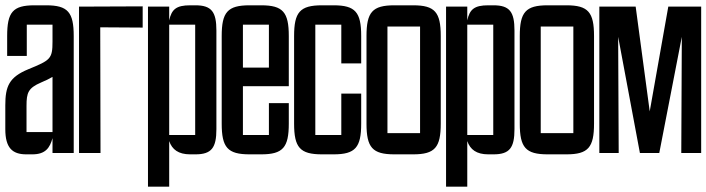

<svg xmlns="http://www.w3.org/2000/svg" viewBox="-20 -577 2664 724"><path d="M0 -90C0 -20 26 5 79 5H102C152 5 168 -20 178 -56V0H258V-441C258 -531 236 -557 154 -557H110C28 -557 7 -531 7 -441V-366H81V-484H178V-420C178 -355 170 -350 87 -316C14 -286 0 -251 0 -180ZM178 -79H80V-178C80 -227 86 -245 135 -266C152 -273 166 -280 178 -287Z M359 0 358 -474 518 -473V-553L278 -552V0Z M618 127V-45C629 -13 653 5 697 5H717C778 5 796 -20 796 -90V-462C796 -532 778 -557 717 -557H697C645 -557 627 -542 618 -500V-552H538V127ZM618 -484H716V-68H618Z M965 5C1047 5 1069 -21 1069 -111V-188H994V-68H896V-252H1069V-441C1069 -531 1047 -557 965 -557H921C838 -557 816 -531 816 -441V-111C816 -21 838 5 921 5ZM896 -484H994V-322H896Z M1238 5C1320 5 1342 -21 1342 -111V-224H1267V-68H1169V-484H1267V-338H1342V-441C1342 -531 1320 -557 1238 -557H1194C1111 -557 1089 -531 1089 -441V-111C1089 -21 1111 5 1194 5Z M1538 5C1620 5 1642 -21 1642 -111V-441C1642 -531 1620 -557 1538 -557H1467C1384 -557 1362 -531 1362 -441V-111C1362 -21 1384 5 1467 5ZM1441 -477H1564V-75H1441Z M1742 127V-45C1753 -13 1777 5 1821 5H1841C1902 5 1920 -20 1920 -90V-462C1920 -532 1902 -557 1841 -557H1821C1769 -557 1751 -542 1742 -500V-552H1662V127ZM1742 -484H1840V-68H1742Z M2116 5C2198 5 2220 -21 2220 -111V-441C2220 -531 2198 -557 2116 -557H2045C1962 -557 1940 -531 1940 -441V-111C1940 -21 1962 5 2045 5ZM2019 -477H2142V-75H2019Z M2551 -438 2549 0H2624V-552H2500L2430 -157L2377 -552H2240V0H2313L2311 -438L2393 0H2466Z"/></svg>

Font: Queering
Style: Regular
Weight: 400
Designer: Adam Naccarato
Foundry: adamnac
Version: Version 2.000;hotconv 1.0.109;makeotfexe 2.5.65596